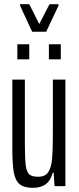

<svg xmlns="http://www.w3.org/2000/svg" viewBox="-20 -891 376 919"><path d="M39 -181V-510H99V-201Q99 -130 103.5 -98Q108 -66 121 -55.5Q134 -45 163 -45Q197 -45 211.5 -68Q226 -91 229.5 -131Q233 -171 233 -253V-510H293V0H241L237 -64H232Q215 8 137 8Q95 8 74 -9.5Q53 -27 46 -66Q39 -105 39 -181ZM63 -607V-679H120V-607ZM214 -607V-679H271V-607ZM134 -739 76 -864V-871H120L168 -776L217 -871H260V-864L201 -739Z"/></svg>

Font: Saira Ultra Condensed
Style: Regular
Weight: 400
Width: 1
Designer: Hector Gatti with collaboration of the Omnibus-Type team
Foundry: Omnibus-Type
Version: Version 1.001; ttfautohint (v1.8)